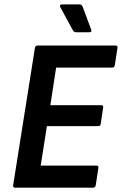

<svg xmlns="http://www.w3.org/2000/svg" viewBox="-20 -865 562 885"><path d="M50.1 0Q38.9 0 40.6 -11.1L140.9 -643.9Q142.9 -655 153.1 -655H511.7Q523.9 -655 521.5 -643.9L509.2 -564.4Q507.2 -553.3 497.5 -553.3H238.7L212.1 -380.2H445.5Q458.3 -380.2 455.3 -368.4L444.4 -294.4Q443 -283.6 432.6 -283.6H196.2L167.6 -101.7H423.8Q435.5 -101.7 433.5 -90.9L421.3 -11.1Q418.9 0 409.5 0ZM330.1 -716.3Q320 -716.3 314.9 -727.1L257.2 -833.4Q255.5 -837.8 257.2 -841.2Q258.8 -844.6 264.2 -844.6H347.3Q356.8 -844.6 361.2 -833.4L400.9 -727.1Q404 -716.3 391.5 -716.3Z"/></svg>

Font: Sofia Sans Semi Condensed
Style: Italic
Weight: 400
Italic angle: -9°
Designer: Botio Nikoltchev, Ani Petrova
Foundry: lettersoup
Version: Version 4.101